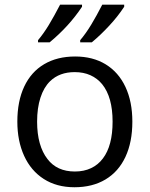

<svg xmlns="http://www.w3.org/2000/svg" viewBox="-20 -786 637 816"><path d="M53.7 -269Q53.7 -356 83 -418.2Q112.3 -480.5 167.7 -513.2Q223.1 -545.9 299.3 -545.9Q374.5 -545.9 429.2 -512.5Q483.9 -479 513.2 -416.5Q542.5 -354 542.5 -269Q542.5 -182.1 513.2 -119.4Q483.9 -56.6 428.5 -23.4Q373 9.8 296.4 9.8Q220.7 9.8 166 -25.4Q111.3 -60.5 82.5 -123.8Q53.7 -187 53.7 -269ZM417.5 -112.8Q458.5 -167 458.5 -269Q458.5 -373.5 414.1 -428.2Q393.6 -453.1 364.3 -466.3Q335 -479.5 297.4 -479.5Q232.9 -479.5 192.9 -440.9Q166 -414.6 151.9 -370.8Q137.7 -327.1 137.7 -269Q137.7 -217.8 148.9 -177.7Q160.2 -137.7 181.6 -110.4Q221.7 -57.1 298.3 -57.1Q336.9 -57.1 366.9 -71.3Q397 -85.4 417.5 -112.8ZM414.6 -766.1H507.8V-757.3Q481 -716.3 444.3 -676.8Q407.7 -637.2 370.1 -606H320.8V-615.2Q345.2 -644 367.9 -681.6Q390.6 -719.2 414.6 -766.1ZM235.4 -766.1H328.6V-757.3Q273.4 -674.3 190.9 -606H141.6V-615.2Q165.5 -643.6 187.5 -679.9Q209.5 -716.3 235.4 -766.1Z"/></svg>

Font: Viking Open Sans
Style: Regular
Weight: 400
Foundry: Ascender Corporation
Version: Version 2.001